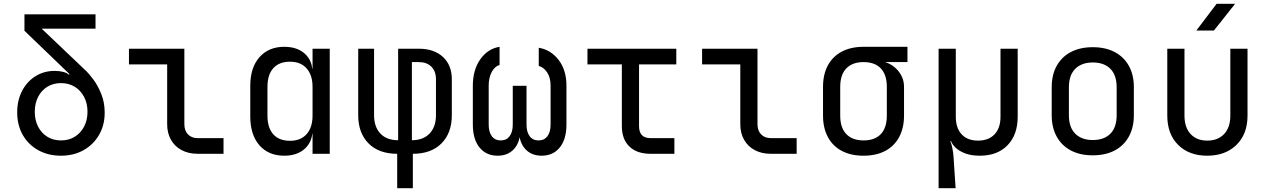

<svg xmlns="http://www.w3.org/2000/svg" viewBox="-20 -805 6640 1005"><path d="M70 -217Q70 -280 95.5 -329Q121 -378 165.5 -406Q210 -434 267 -434Q291 -434 311.5 -428.5Q332 -423 340 -414L344 -417L108 -644V-730H480V-655H198L423 -441Q445 -421 469 -388.5Q493 -356 510.5 -312Q528 -268 528 -215Q528 -150 498.5 -99Q469 -48 417.5 -19Q366 10 299 10Q232 10 180 -19Q128 -48 99 -99Q70 -150 70 -217ZM162 -220Q162 -176 179.5 -142Q197 -108 228 -89Q259 -70 299 -70Q340 -70 371 -89Q402 -108 420 -142Q438 -176 438 -220Q438 -264 420 -298Q402 -332 371 -351Q340 -370 299 -370Q259 -370 228 -351Q197 -332 179.5 -298Q162 -264 162 -220Z M1015 0Q967 0 931 -19Q895 -38 875 -73Q855 -108 855 -155V-468H655V-550H945V-155Q945 -121 964 -101.5Q983 -82 1015 -82H1150V0Z M1468 10Q1385 10 1337.5 -45Q1290 -100 1290 -195V-356Q1290 -451 1338 -505.5Q1386 -560 1468 -560Q1536 -560 1576 -523.5Q1616 -487 1616 -424L1598 -445H1616V-550H1706V0H1616V-105H1598L1616 -126Q1616 -64 1576 -27Q1536 10 1468 10ZM1498 -68Q1554 -68 1585 -103Q1616 -138 1616 -200V-350Q1616 -412 1585 -447Q1554 -482 1498 -482Q1441 -482 1410.5 -448Q1380 -414 1380 -350V-200Q1380 -136 1410.5 -102Q1441 -68 1498 -68Z M2059 180V0Q1963 0 1909 -54.5Q1855 -109 1855 -202V-550H1938V-202Q1938 -141 1971 -106Q2004 -71 2064 -71V-550H2172Q2252 -550 2298.5 -507Q2345 -464 2345 -390V-202Q2345 -109 2291 -54.5Q2237 0 2141 0V180ZM2136 -71Q2195 -71 2228.5 -106Q2262 -141 2262 -202V-390Q2262 -432 2238 -456Q2214 -480 2172 -480H2136Z M2585 10Q2525 10 2490 -33Q2455 -76 2455 -154V-356Q2455 -439 2494 -494.5Q2533 -550 2595 -560V-465Q2570 -458 2554 -428.5Q2538 -399 2538 -356V-153Q2538 -114 2554.5 -92Q2571 -70 2601 -70Q2631 -70 2647.5 -92Q2664 -114 2664 -153V-356H2736V-153Q2736 -114 2752.5 -92Q2769 -70 2799 -70Q2829 -70 2845.5 -92Q2862 -114 2862 -153V-356Q2862 -399 2844 -426Q2826 -453 2800 -460V-555Q2862 -545 2903.5 -492Q2945 -439 2945 -356V-154Q2945 -76 2910 -33Q2875 10 2815 10Q2761 10 2729 -25.5Q2697 -61 2697 -122H2703Q2703 -61 2671 -25.5Q2639 10 2585 10Z M3385 0Q3314 0 3274.5 -38Q3235 -76 3235 -145V-468H3055V-550H3520V-468H3325V-145Q3325 -82 3385 -82H3510V0Z M4015 0Q3967 0 3931 -19Q3895 -38 3875 -73Q3855 -108 3855 -155V-468H3655V-550H3945V-155Q3945 -121 3964 -101.5Q3983 -82 4015 -82H4150V0Z M4288 -200V-350Q4288 -416 4313.5 -463Q4339 -510 4386.5 -535Q4434 -560 4500 -560H4730V-480H4615V-462L4594 -482Q4613 -482 4633.5 -472Q4654 -462 4672 -444.5Q4690 -427 4701 -403Q4712 -379 4712 -351V-200Q4712 -135 4686.5 -87.5Q4661 -40 4613.5 -15Q4566 10 4500 10Q4434 10 4386.5 -15Q4339 -40 4313.5 -87.5Q4288 -135 4288 -200ZM4378 -200Q4378 -136 4410 -103Q4442 -70 4500 -70Q4559 -70 4590.5 -103Q4622 -136 4622 -200V-350Q4622 -414 4590.5 -447Q4559 -480 4500 -480Q4442 -480 4410 -447Q4378 -414 4378 -350Z M4893 180V-550H4983V-194Q4983 -135 5013.5 -102Q5044 -69 5099 -69Q5155 -69 5186 -102Q5217 -135 5217 -194V-550H5307V-194Q5307 -100 5254 -45Q5201 10 5109 10Q5063 10 5031 -2.5Q4999 -15 4981 -33Q4963 -51 4958 -67H4954Q4955 -67 4959 -53.5Q4963 -40 4966.5 -21.5Q4970 -3 4971 13L4982 180Z M5700 8Q5634 8 5586 -17Q5538 -42 5511.5 -89.5Q5485 -137 5485 -202V-348Q5485 -414 5511.5 -461Q5538 -508 5586 -533Q5634 -558 5700 -558Q5766 -558 5814 -533Q5862 -508 5888.5 -461Q5915 -414 5915 -349V-202Q5915 -137 5888.5 -89.5Q5862 -42 5814 -17Q5766 8 5700 8ZM5700 -72Q5759 -72 5792 -105Q5825 -138 5825 -202V-348Q5825 -412 5792 -445Q5759 -478 5700 -478Q5642 -478 5608.5 -445Q5575 -412 5575 -348V-202Q5575 -138 5608.5 -105Q5642 -72 5700 -72Z M6299 10Q6204 10 6147 -46.5Q6090 -103 6090 -200V-550H6180V-200Q6180 -138 6212 -103.5Q6244 -69 6299 -69Q6355 -69 6387.5 -103.5Q6420 -138 6420 -200V-550H6510V-200Q6510 -103 6452 -46.5Q6394 10 6299 10ZM6242 -645 6348 -785H6445L6334 -645Z"/></svg>

Font: JetBrains Mono Zero
Style: Regular-Zero
Weight: 400
Designer: Philipp Nurullin, Konstantin Bulenkov
Foundry: JetBrains
Version: Version 2.211